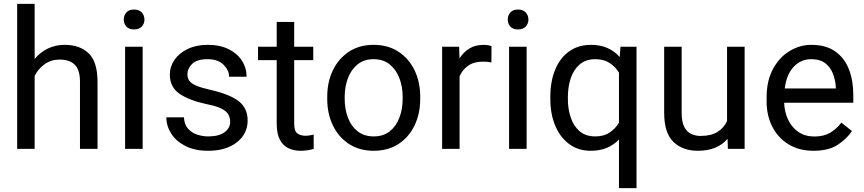

<svg xmlns="http://www.w3.org/2000/svg" viewBox="-20 -770 4470 993"><path d="M159.2 -750V-465.3Q187.5 -499.5 227.1 -518.8Q266.6 -538.1 314.9 -538.1Q393.1 -538.1 438.7 -494.1Q484.4 -450.2 484.4 -346.2V0H393.6V-347.2Q393.6 -409.2 366.5 -435.5Q339.4 -461.9 288.1 -461.9Q244.6 -461.9 211.4 -438.5Q178.2 -415 159.2 -377.4V0H68.8V-750Z M620.1 -668.5Q620.1 -690.4 633.5 -705.6Q647 -720.7 673.3 -720.7Q699.2 -720.7 713.1 -705.6Q727.1 -690.4 727.1 -668.5Q727.1 -647.5 713.1 -632.6Q699.2 -617.7 673.3 -617.7Q647 -617.7 633.5 -632.6Q620.1 -647.5 620.1 -668.5ZM717.8 -528.3V0H627V-528.3Z M1170.4 -140.1Q1170.4 -159.7 1161.9 -176.5Q1153.3 -193.4 1127.2 -207.3Q1101.1 -221.2 1048.8 -231.4Q960.4 -250 909.4 -284.4Q858.4 -318.8 858.4 -383.8Q858.4 -425.8 882.6 -460.7Q906.7 -495.6 950.9 -516.8Q995.1 -538.1 1054.2 -538.1Q1117.7 -538.1 1162.6 -515.6Q1207.5 -493.2 1231.4 -455.8Q1255.4 -418.5 1255.4 -373H1165Q1165 -405.8 1136.5 -434.8Q1107.9 -463.9 1054.2 -463.9Q998 -463.9 973.6 -439.5Q949.2 -415 949.2 -386.2Q949.2 -366.7 959 -352.5Q968.8 -338.4 994.9 -327.1Q1021 -315.9 1070.8 -304.7Q1168.5 -282.2 1214.6 -246.6Q1260.7 -210.9 1260.7 -147Q1260.7 -77.6 1204.8 -33.9Q1148.9 9.8 1056.6 9.8Q986.8 9.8 938.5 -15.1Q890.1 -40 865.2 -79.6Q840.3 -119.1 840.3 -163.1H931.2Q933.1 -126 952.6 -104.2Q972.2 -82.5 1000.5 -73.5Q1028.8 -64.5 1056.6 -64.5Q1111.8 -64.5 1141.1 -85.9Q1170.4 -107.4 1170.4 -140.1Z M1600.1 -528.3V-459H1501.5V-130.9Q1501.5 -90.3 1519.3 -79.1Q1537.1 -67.9 1559.6 -67.9Q1570.8 -67.9 1583.3 -70.1Q1595.7 -72.3 1602.1 -73.7L1602.5 0Q1591.8 3.4 1574.5 6.6Q1557.1 9.8 1532.7 9.8Q1499.5 9.8 1471.7 -3.4Q1443.8 -16.6 1427.5 -47.6Q1411.1 -78.6 1411.1 -131.3V-459H1314.5V-528.3H1411.1V-656.7H1501.5V-528.3Z M1672.4 -258.3V-269.5Q1672.4 -346.2 1701.7 -406.7Q1731 -467.3 1784.7 -502.7Q1838.4 -538.1 1912.1 -538.1Q1986.8 -538.1 2040.8 -502.7Q2094.7 -467.3 2124 -406.7Q2153.3 -346.2 2153.3 -269.5V-258.3Q2153.3 -182.1 2124 -121.3Q2094.7 -60.5 2041 -25.4Q1987.3 9.8 1913.1 9.8Q1838.9 9.8 1784.9 -25.4Q1731 -60.5 1701.7 -121.3Q1672.4 -182.1 1672.4 -258.3ZM1762.7 -269.5V-258.3Q1762.7 -206.1 1779.3 -161.9Q1795.9 -117.7 1829.3 -91.1Q1862.8 -64.5 1913.1 -64.5Q1962.9 -64.5 1996.1 -91.1Q2029.3 -117.7 2045.9 -161.9Q2062.5 -206.1 2062.5 -258.3V-269.5Q2062.5 -321.3 2045.7 -365.5Q2028.8 -409.7 1995.6 -436.8Q1962.4 -463.9 1912.1 -463.9Q1862.3 -463.9 1829.1 -436.8Q1795.9 -409.7 1779.3 -365.5Q1762.7 -321.3 1762.7 -269.5Z M2522 -531.2 2521.5 -447.3Q2501.5 -451.2 2477.5 -451.2Q2431.2 -451.2 2401.4 -430.4Q2371.6 -409.7 2356.9 -375V0H2266.6V-528.3H2354.5L2356.4 -467.8Q2376.5 -500 2407.5 -519Q2438.5 -538.1 2481.9 -538.1Q2491.7 -538.1 2504.4 -535.9Q2517.1 -533.7 2522 -531.2Z M2606 -668.5Q2606 -690.4 2619.4 -705.6Q2632.8 -720.7 2659.2 -720.7Q2685.1 -720.7 2699 -705.6Q2712.9 -690.4 2712.9 -668.5Q2712.9 -647.5 2699 -632.6Q2685.1 -617.7 2659.2 -617.7Q2632.8 -617.7 2619.4 -632.6Q2606 -647.5 2606 -668.5ZM2703.6 -528.3V0H2612.8V-528.3Z M2826.2 -258.3V-268.6Q2826.2 -349.1 2851.3 -409.9Q2876.5 -470.7 2923.6 -504.4Q2970.7 -538.1 3036.6 -538.1Q3084.5 -538.1 3121.6 -521.7Q3158.7 -505.4 3185.1 -475.1L3189 -528.3H3272V203.1H3181.2V-48.8Q3154.8 -20.5 3118.7 -5.4Q3082.5 9.8 3035.6 9.8Q2970.7 9.8 2923.6 -25.1Q2876.5 -60.1 2851.3 -120.6Q2826.2 -181.2 2826.2 -258.3ZM2917 -268.6V-258.3Q2917 -206.1 2931.9 -161.9Q2946.8 -117.7 2978 -91.1Q3009.3 -64.5 3058.1 -64.5Q3103 -64.5 3132.8 -84.5Q3162.6 -104.5 3181.2 -135.3V-394.5Q3162.6 -424.8 3132.8 -444.3Q3103 -463.9 3059.1 -463.9Q3009.8 -463.9 2978.3 -437Q2946.8 -410.2 2931.9 -365.7Q2917 -321.3 2917 -268.6Z M3744.6 0 3742.7 -52.2Q3718.3 -22.9 3680.2 -6.6Q3642.1 9.8 3588.4 9.8Q3510.7 9.8 3462.9 -36.1Q3415 -82 3415 -187.5V-528.3H3505.4V-186.5Q3505.4 -139.2 3519.3 -113Q3533.2 -86.9 3555.7 -76.9Q3578.1 -66.9 3602.5 -66.9Q3657.7 -66.9 3690.9 -87.9Q3724.1 -108.9 3740.2 -143.6V-528.3H3831.1V0Z M4187.5 9.8Q4113.8 9.8 4059.3 -22.9Q4004.9 -55.7 3974.9 -113.5Q3944.8 -171.4 3944.8 -245.6V-266.1Q3944.8 -352.5 3977.8 -413.3Q4010.7 -474.1 4063.7 -506.1Q4116.7 -538.1 4175.8 -538.1Q4251.5 -538.1 4299.6 -504.2Q4347.7 -470.2 4370.4 -411.9Q4393.1 -353.5 4393.1 -279.3V-238.8H4035.6Q4037.1 -190.4 4056.2 -150.6Q4075.2 -110.8 4109.6 -87.4Q4144 -64 4192.4 -64Q4240.2 -64 4273.4 -83.5Q4306.6 -103 4331.5 -135.7L4386.2 -92.3Q4360.8 -53.2 4313.5 -21.7Q4266.1 9.8 4187.5 9.8ZM4175.8 -463.9Q4122.1 -463.9 4085 -424.8Q4047.9 -385.7 4038.6 -312.5H4302.7V-319.3Q4300.8 -354.5 4288.3 -387.7Q4275.9 -420.9 4249 -442.4Q4222.2 -463.9 4175.8 -463.9Z"/></svg>

Font: Vazirmatn RD
Style: Regular
Weight: 400
Designer: Saber Rastikerdar
Foundry: Saber Rastikerdar
Version: Version 32.102